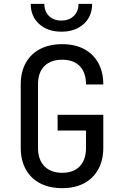

<svg xmlns="http://www.w3.org/2000/svg" viewBox="-20 -970 640 1000"><path d="M304 10Q238 10 189.5 -15Q141 -40 114.5 -87.5Q88 -135 88 -200V-530Q88 -596 114.5 -643Q141 -690 189.5 -715Q238 -740 304 -740Q370 -740 418 -714.5Q466 -689 492 -642Q518 -595 518 -530H428Q428 -592 395.5 -625.5Q363 -659 304 -659Q245 -659 211.5 -626Q178 -593 178 -531V-200Q178 -138 211.5 -104Q245 -70 304 -70Q363 -70 395.5 -104Q428 -138 428 -200V-290H280V-372H518V-200Q518 -136 492 -88.5Q466 -41 418 -15.5Q370 10 304 10ZM300 -805Q228 -805 184 -845Q140 -885 140 -950H211Q211 -911 235 -887Q259 -863 299 -863Q340 -863 364.5 -887Q389 -911 389 -950H460Q460 -885 416 -845Q372 -805 300 -805Z"/></svg>

Font: JetBrains Mono Zero
Style: Regular-Zero
Weight: 400
Designer: Philipp Nurullin, Konstantin Bulenkov
Foundry: JetBrains
Version: Version 2.211